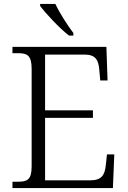

<svg xmlns="http://www.w3.org/2000/svg" viewBox="-20 -951 646 971"><path d="M329 -771H351V-784C322 -822 281 -886 260 -931H183V-921C208 -886 282 -807 329 -771ZM43 0H551L558 -170H521L515 -115C510 -66 494 -39 436 -39H208V-355H450V-393H208V-675H407C463 -675 478 -648 482 -599L487 -544H524L518 -714H43V-682H70C117 -682 140 -672 140 -603V-109C140 -41 117 -32 70 -32H43Z"/></svg>

Font: Noto Serif Bengali Light
Style: Regular
Weight: 300
Designer: Juan Bruce, Universal Thirst, Indian Type Foundry and the Monotype Design Team.
Foundry: Monotype Imaging Inc.
Version: Version 2.003